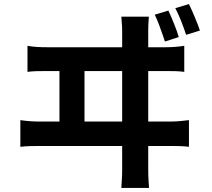

<svg xmlns="http://www.w3.org/2000/svg" viewBox="-20 -867 1040 943"><path d="M962 -717C949 -755 927 -808 908 -847L841 -827C862 -787 880 -739 894 -696L962 -717ZM858 -685C847 -723 825 -776 807 -815L740 -795C756 -762 769 -725 781 -690L784 -681C786 -675 788 -669 790 -663L858 -685ZM708 -150H817C840 -150 880 -150 908 -146V-277C882 -274 852 -270 817 -270H708V-518H802C824 -518 859 -518 885 -514V-642C859 -638 829 -635 794 -635H708V-713C708 -727 708 -749 711 -785H576C580 -742 580 -724 580 -711V-635H212C181 -635 146 -636 115 -642V-514C144 -518 174 -518 203 -518H272V-270H177C146 -270 112 -272 80 -277V-146C114 -150 147 -150 177 -150H580V-34C580 -23 580 4 576 56H712C708 5 708 -24 708 -35V-150ZM395 -270V-518H580V-270H395Z"/></svg>

Font: Glow Sans SC Normal
Style: Bold
Weight: 700
Designer: Ryoko NISHIZUKA (kana, bopomofo & ideographs); Paul D. Hunt (Latin, Greek & Cyrillic); Sandoll Communications, Soo-young
Version: Version 0.93